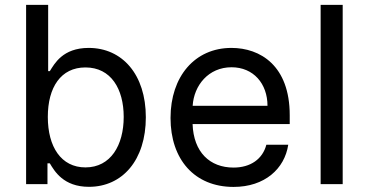

<svg xmlns="http://www.w3.org/2000/svg" viewBox="-20 -747 1486 779"><path d="M85.9 0H172.6V-84.2H182.2C201 -52.9 237.2 11 340.9 11C476.6 11 571.7 -97.3 571.7 -271.3C571.7 -444.6 476.2 -552.6 339.8 -552.6C234.4 -552.6 201 -488.3 182.2 -458.5H175.4V-727.3H85.9ZM174 -272.7C174 -392.8 226.9 -473.4 326.7 -473.4C430.4 -473.4 481.9 -386 481.9 -272.7C481.9 -158 429.3 -67.8 326.7 -67.8C228 -67.8 174 -151.3 174 -272.7Z M927.6 11.4C1054.3 11.4 1134.9 -62.5 1149.5 -159.8H1060.7C1045.5 -101.6 996.4 -67.1 927.6 -67.1C831.3 -67.1 765.3 -129.6 761.4 -243.6H1155.5V-279.5C1155.5 -481.2 1035.5 -552.6 919 -552.6C770.2 -552.6 671.9 -436.4 671.9 -268.5C671.9 -100.5 768.8 11.4 927.6 11.4ZM761.7 -317.8C766.7 -400.6 826 -474.1 919.4 -474.1C1008.2 -474.1 1065.3 -407.7 1065.3 -317.8Z M1370.4 -727.3H1280.9V0H1370.4Z"/></svg>

Font: GiG Sans Text
Style: Regular
Weight: 400
Designer: Andreas Faust
Version: Version 1.100;FEAKit 1.0